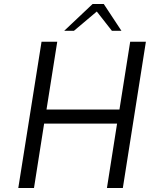

<svg xmlns="http://www.w3.org/2000/svg" viewBox="-20 -946 754 966"><path d="M189 -736H268L214 -395H581L635 -736H714L598 0H518L569 -324H202L151 0H72ZM446 -926H502L591 -791H543L467 -888L352 -791H303Z"/></svg>

Font: Exo
Style: Italic
Weight: 400
Italic angle: -9°
Designer: Natanael Gama
Foundry: Natanael Gama
Version: Version 1.500; ttfautohint (v1.6)